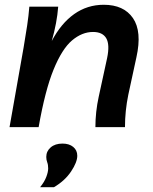

<svg xmlns="http://www.w3.org/2000/svg" viewBox="-20 -533 643 805"><path d="M20 0 79 -334Q88 -387 94 -427Q100 -467 103 -505H224Q219 -438 197 -361Q236 -435 291 -474Q346 -513 415 -513Q499 -513 537.5 -457Q576 -401 552 -293L518 -136Q511 -102 507.5 -68Q504 -34 504 0H380Q380 -64 394 -128L429 -289Q441 -346 425.5 -372.5Q410 -399 370 -399Q324 -399 282 -363.5Q240 -328 204.5 -241Q169 -154 142 0ZM148 252Q166 230 174 209Q182 188 182 173Q182 158 178 147.5Q174 137 174 125Q174 101 192.5 85Q211 69 242 69Q270 69 287 83Q304 97 304 120Q304 147 278 186Q252 225 206 252Z"/></svg>

Font: Livvic SemiBold
Style: Italic
Weight: 600
Italic angle: -10°
Designer: Jacques Le Bailly, Baron von Fonthausen
Version: Version 1.001; ttfautohint (v1.8.2)